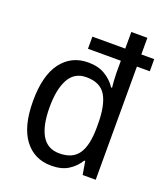

<svg xmlns="http://www.w3.org/2000/svg" viewBox="-140 -951 841 966"><g transform="rotate(20 280.0 -468.0)"><path d="M247 -83Q155 -83 102.5 -153Q50 -223 50 -358Q50 -495 103 -565Q156 -635 246 -635Q299 -635 336 -613Q373 -591 396 -556H401Q399 -572 397.5 -595Q396 -618 396 -634V-699H220V-764H396V-853H482V-764H551V-699H482V-93H412L400 -164H395Q372 -127 336.5 -105Q301 -83 247 -83ZM264 -155Q335 -155 366 -201Q397 -247 397 -342V-360Q397 -461 367 -511.5Q337 -562 262 -562Q199 -562 169 -508Q139 -454 139 -357Q139 -259 169.5 -207Q200 -155 264 -155Z"/></g></svg>

Font: Noto Sans Kannada UI SemiCondensed
Style: Regular
Weight: 400
Width: 4
Designer: Jelle Bosma - Monotype Design Team
Foundry: Monotype Imaging Inc.
Version: Version 2.005; ttfautohint (v1.8.4.7-5d5b)